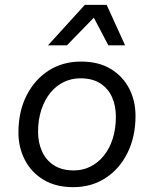

<svg xmlns="http://www.w3.org/2000/svg" viewBox="-20 -763 635 792"><path d="M282 9Q210 9 159.5 -21.5Q109 -52 82.5 -103.5Q56 -155 56 -216Q56 -302 89 -368Q122 -434 180 -471.5Q238 -509 314 -509Q387 -509 437 -478.5Q487 -448 513 -397.5Q539 -347 539 -285Q539 -200 506.5 -133.5Q474 -67 416 -29Q358 9 282 9ZM285 -60Q321 -60 352.5 -75.5Q384 -91 408 -120.5Q432 -150 445 -191Q458 -232 458 -282Q458 -326 442.5 -361.5Q427 -397 394.5 -418.5Q362 -440 311 -440Q275 -440 243 -424.5Q211 -409 187.5 -380Q164 -351 150.5 -310Q137 -269 137 -219Q137 -176 153 -139.5Q169 -103 202 -81.5Q235 -60 285 -60ZM178 -576 330 -743H420L496 -576H427L367 -690L256 -576Z"/></svg>

Font: Work Sans
Style: Italic
Weight: 400
Italic angle: -13°
Designer: Wei Huang
Foundry: Wei Huang
Version: Version 2.012